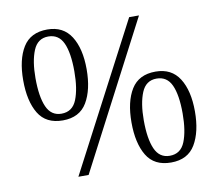

<svg xmlns="http://www.w3.org/2000/svg" viewBox="-80 -819 1051 924"><g transform="rotate(-10 445.5 -357.0)"><path d="M206 -280Q124 -280 87.5 -340.5Q51 -401 51 -503Q51 -604 88 -664Q125 -724 207 -724Q285 -724 323 -664Q361 -604 361 -503Q361 -403 324.5 -341.5Q288 -280 206 -280ZM232 0 606 -714H654L282 0ZM205 -313Q259 -313 280 -365.5Q301 -418 301 -503Q301 -594 279 -642Q257 -690 206 -690Q154 -690 132.5 -638Q111 -586 111 -503Q111 -412 133 -362.5Q155 -313 205 -313ZM684 10Q602 10 565.5 -50.5Q529 -111 529 -213Q529 -314 566 -374Q603 -434 685 -434Q763 -434 801 -374Q839 -314 839 -213Q839 -113 802.5 -51.5Q766 10 684 10ZM683 -23Q737 -23 758 -75.5Q779 -128 779 -213Q779 -304 757 -352Q735 -400 684 -400Q632 -400 610.5 -348Q589 -296 589 -213Q589 -122 611 -72.5Q633 -23 683 -23Z"/></g></svg>

Font: Noto Serif Hentaigana Light
Style: Regular
Weight: 300
Designer: Kazuhiro Yamada
Foundry: nipponia
Version: Version 1.000; ttfautohint (v1.8.4.7-5d5b)